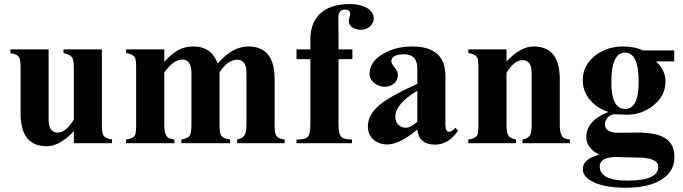

<svg xmlns="http://www.w3.org/2000/svg" viewBox="-20 -696 3318 933"><path d="M524.4 0H338.9V-58.6Q270 14.6 207 14.6Q80.1 14.6 80.1 -144.5V-366.7Q80.1 -403.8 73.2 -416.5Q63.5 -434.1 30.8 -437.5V-456.1H216.3V-115.2Q216.3 -51.8 260.7 -51.8Q300.8 -51.8 338.9 -115.2V-366.7Q338.9 -401.9 331.5 -415Q321.3 -432.1 288.6 -437.5V-456.1H475.1V-93.3Q475.1 -52.7 480.5 -41.5Q489.3 -22.9 524.4 -18.1Z M1363.3 0H1132.3V-18.1Q1157.2 -22.5 1167.5 -37.8Q1177.7 -53.2 1177.7 -89.4V-340.3Q1177.7 -405.8 1133.3 -405.8Q1085.9 -405.8 1046.9 -344.2V-89.4Q1046.9 -52.2 1053.2 -40Q1063 -22 1097.7 -18.1V0H861.3V-18.1Q893.6 -22 903.3 -39.6Q910.2 -52.2 910.2 -89.4V-340.3Q910.2 -406.7 865.7 -406.7Q823.2 -406.7 778.3 -343.3V-89.4Q778.3 -35.2 801.3 -24.4Q811 -20 827.6 -18.1V0H592.8V-18.1Q627.4 -22 636.7 -40Q641.6 -50.8 641.6 -89.4V-362.8Q641.6 -403.3 636.7 -414.1Q627.4 -433.6 592.8 -438.5V-456.1H778.3V-395.5Q815.9 -436.5 845.2 -452.1Q877.4 -470.2 919.9 -470.2Q1007.3 -470.2 1038.1 -386.7Q1108.4 -470.2 1187 -470.2Q1314.5 -470.2 1314.5 -311.5V-89.4Q1314.5 -51.3 1321.3 -38.6Q1330.6 -21.5 1363.3 -18.1Z M1795.9 -606Q1795.9 -583 1777.3 -567.1Q1758.8 -551.3 1734.4 -551.3Q1706.1 -551.3 1689 -565.4Q1674.8 -577.6 1674.8 -592.8Q1674.8 -599.1 1678.2 -611.3Q1681.6 -623.5 1681.6 -629.4Q1681.6 -649.4 1656.7 -649.4Q1624 -649.4 1624 -608.9Q1624 -601.6 1624.5 -574.5Q1625 -547.4 1625 -533.7V-456.1H1692.4V-408.7H1625V-89.4Q1625 -45.4 1637.7 -31.7Q1650.4 -18.1 1690.4 -18.1V0H1420.9V-18.1Q1461.4 -18.1 1473.1 -28.3Q1488.3 -41.5 1488.3 -89.4V-408.7H1420.9V-456.1H1488.3V-504.9Q1488.3 -581.5 1531.7 -626Q1581.1 -676.3 1680.7 -676.3Q1726.1 -676.3 1757.8 -660.2Q1795.9 -641.1 1795.9 -606Z M2206.1 -61.5Q2159.7 6.8 2094.2 6.8Q2015.6 6.8 2007.8 -66.4Q1921.4 5.9 1862.8 5.9Q1820.8 5.9 1794.2 -18.3Q1767.6 -42.5 1767.6 -81.5Q1767.6 -138.7 1824.7 -186.5Q1877.4 -230 2007.8 -288.6V-363.8Q2007.8 -432.1 1944.3 -432.1Q1881.8 -432.1 1881.8 -398.4Q1881.8 -386.2 1897.7 -367.9Q1913.6 -349.6 1913.6 -332Q1913.6 -306.2 1894.5 -290.3Q1875.5 -274.4 1849.1 -274.4Q1823.7 -274.4 1800.8 -291Q1775.9 -309.6 1775.9 -335.9Q1775.9 -397 1843.3 -435.5Q1903.8 -470.2 1982.9 -470.2Q2144.5 -470.2 2144.5 -327.1V-87.4Q2144.5 -55.7 2163.1 -55.7Q2176.3 -55.7 2192.4 -75.2ZM2007.8 -104V-254.9Q1900.9 -190.9 1900.9 -128.9Q1900.9 -105 1915.5 -90.1Q1930.2 -75.2 1952.1 -75.2Q1975.1 -75.2 2007.8 -104Z M2749.5 0H2518.6V-18.1Q2547.9 -22.9 2557.1 -42Q2563.5 -55.2 2563.5 -89.4V-340.3Q2563.5 -403.8 2519.5 -403.8Q2478.5 -403.8 2441.4 -342.3V-89.4Q2441.4 -54.7 2448.2 -41.5Q2458 -22.5 2487.8 -18.1V0H2255.9V-18.1Q2290.5 -22 2299.8 -40Q2304.7 -50.8 2304.7 -89.4V-362.8Q2304.7 -403.3 2299.8 -414.1Q2290.5 -433.6 2255.9 -438.5V-456.1H2441.4V-397.5Q2509.8 -470.2 2573.2 -470.2Q2700.2 -470.2 2700.2 -311.5V-89.4Q2700.2 -35.2 2722.7 -24.4Q2732.4 -20 2749.5 -18.1Z M3257.3 68.4Q3257.3 131.8 3202.6 171.4Q3140.1 216.3 3019 216.3Q2925.8 216.3 2868.9 191.2Q2812 166 2812 126Q2812 76.7 2891.6 55.7Q2829.1 23.4 2829.1 -29.8Q2829.1 -110.4 2937 -151.9Q2891.6 -165.5 2857.9 -198.7Q2812 -243.2 2812 -306.6Q2812 -378.9 2872.1 -425.8Q2929.2 -470.2 3008.3 -470.2Q3064.5 -470.2 3102.5 -451.2H3256.3V-397.5H3168Q3213.9 -355 3213.9 -299.3Q3213.9 -230.5 3154.3 -183.1Q3098.6 -138.7 3027.3 -138.7Q3019 -138.7 2998.8 -139.6Q2978.5 -140.6 2968.8 -140.6Q2948.2 -140.6 2934.1 -126Q2919.9 -111.3 2919.9 -91.3Q2919.9 -49.8 2988.3 -50.8L3074.7 -51.8Q3178.7 -52.7 3222.2 -17.6Q3257.3 10.7 3257.3 68.4ZM3083.5 -298.3Q3083.5 -440.4 3017.1 -440.4Q2950.7 -440.4 2950.7 -295.4Q2950.7 -166.5 3018.1 -166.5Q3083.5 -166.5 3083.5 -298.3ZM3178.7 114.3Q3178.7 69.3 3072.8 69.3Q3032.7 69.3 2988.3 67.4Q2894.5 63.5 2894.5 112.8Q2894.5 181.6 3029.3 181.6Q3178.7 181.6 3178.7 114.3Z"/></svg>

Font: Dai Banna SIL Light
Style: Bold
Weight: 700
Designer: Victor Gaultney
Foundry: SIL International
Version: Version 2.001